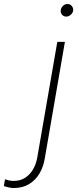

<svg xmlns="http://www.w3.org/2000/svg" viewBox="-166 -741 401 975"><path d="M125 -528.3H163.6L61.5 63Q54.7 105.5 34.7 139.6Q14.6 173.8 -18.3 193.8Q-51.3 213.9 -97.2 213.9Q-109.9 213.4 -122.1 210.7Q-134.3 208 -146.5 204.1L-140.6 169.4Q-130.4 172.9 -119.9 175.3Q-109.4 177.7 -98.6 177.7Q-64 178.2 -39.3 162.4Q-14.6 146.5 1 120.4Q16.6 94.2 22.5 63ZM142.6 -689Q143.6 -701.2 153.6 -710.9Q163.6 -720.7 176.3 -720.7Q189.9 -720.7 198.2 -710.9Q206.5 -701.2 205.6 -688Q204.1 -675.8 193.8 -666.5Q183.6 -657.2 170.9 -656.7Q157.7 -656.7 149.2 -666.3Q140.6 -675.8 142.6 -689Z"/></svg>

Font: Roboto ExtraLight
Style: Italic
Weight: 250
Designer: Christian Robertson
Foundry: Google
Version: Version 3.009; 2024